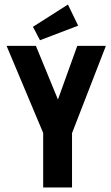

<svg xmlns="http://www.w3.org/2000/svg" viewBox="-20 -825 490 845"><path d="M170 0V-240L9 -623H138L235 -387L320 -623H446L297 -239V0ZM156 -648 125 -707 279 -805 324 -712Z"/></svg>

Font: Inconsolata SemiCondensed Black
Style: Regular
Weight: 900
Width: 4
Monospace: yes
Designer: Raph Levien, Cyreal, Brenton Simpson
Foundry: Raph Levien, Cyreal, Google
Version: Version 3.001; ttfautohint (v1.8.2.53-6de2)